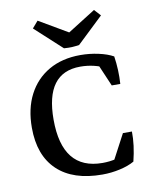

<svg xmlns="http://www.w3.org/2000/svg" viewBox="-78 -724 624 790"><g transform="rotate(-10 234.0 -328.5)"><path d="M286.1 8.3Q164.1 8.3 98.6 -53.7Q33.2 -115.7 33.2 -231.4Q33.2 -311 63.5 -369.4Q93.8 -427.7 149.4 -459.7Q205.1 -491.7 281.2 -491.7Q319.8 -491.7 356.7 -483.6Q393.6 -475.6 418 -461.9Q426.8 -403.3 422.9 -346.2H387.2L340.3 -455.6L383.8 -418Q331.5 -444.8 272.5 -444.8Q127 -444.8 127 -249Q127 -38.6 294.9 -38.6Q356 -38.6 406.2 -65.9L403.3 -37.6L338.4 -31.7L398.4 -145H436Q437 -88.4 420.4 -22Q395.5 -7.8 359.6 0.2Q323.7 8.3 286.1 8.3ZM220.2 -530.8 108.4 -633.3 132.8 -661.6 282.7 -573.7ZM220.2 -530.8 224.1 -573.2 369.1 -664.6 393.6 -637.7 283.7 -533.2Q267.1 -530.8 253.4 -530Q239.7 -529.3 220.2 -530.8Z"/></g></svg>

Font: Markazi Text
Style: Regular
Weight: 400
Designer: Borna Izadpanah (Arabic designer), Fiona Ross (Arabic design director) and Florian Runge (Latin designer)
Foundry: Borna Izadpanah and Florian Runge
Version: Version 1.000